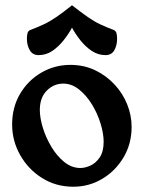

<svg xmlns="http://www.w3.org/2000/svg" viewBox="-20 -697 545 728"><path d="M247 -451Q298 -451 340 -431Q382 -411 413.5 -377.5Q445 -344 462 -302Q479 -260 479 -216Q479 -151 448 -99.5Q417 -48 367 -18.5Q317 11 258 11Q192 11 139.5 -22Q87 -55 56.5 -109Q26 -163 26 -225Q26 -290 56 -341Q86 -392 136.5 -421.5Q187 -451 247 -451ZM285 -60Q302 -60 322.5 -69Q343 -78 358 -100Q373 -122 373 -160Q373 -190 361.5 -228Q350 -266 329 -300.5Q308 -335 280 -357.5Q252 -380 220 -380Q184 -380 157.5 -353.5Q131 -327 131 -280Q131 -250 142.5 -212.5Q154 -175 175 -140Q196 -105 224 -82.5Q252 -60 285 -60ZM253 -592Q240 -568 221 -544Q202 -520 178.5 -504Q155 -488 126 -488Q104 -488 93 -506.5Q82 -525 82 -550Q82 -561 84 -570Q86 -579 94 -583Q123 -594 145.5 -604.5Q168 -615 193 -632Q218 -649 253 -677Q289 -649 313.5 -632Q338 -615 360.5 -604.5Q383 -594 412 -583Q420 -579 422 -570Q424 -561 424 -550Q424 -525 413.5 -506.5Q403 -488 380 -488Q352 -488 328 -504Q304 -520 285 -544Q266 -568 253 -592Z"/></svg>

Font: Young Serif
Style: Regular
Weight: 400
Designer: Bastien Sozeau
Foundry: NBR — Bastien Sozeau
Version: Version 3.004; ttfautohint (v1.8.4.7-5d5b);gftools[0.9.33]